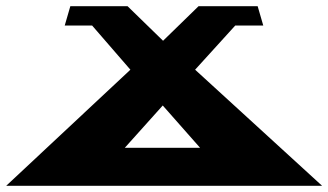

<svg xmlns="http://www.w3.org/2000/svg" viewBox="-36 -597 1055 617"><path d="M999 0 591 -373 720 -515H810L792 -577H602L488 -466L374 -577H190L172 -515H260L383 -373L-16 0ZM607 -122H365L487 -258Z"/></svg>

Font: Hussar Milosc
Style: Bold
Weight: 700
Foundry: Cannot Into Space Fonts
Version: Version 1.02